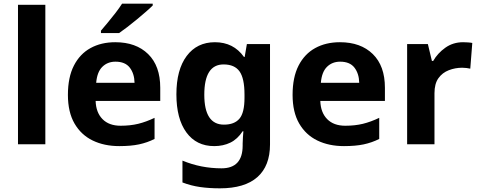

<svg xmlns="http://www.w3.org/2000/svg" viewBox="-20 -786 2614 1046"><path d="M227 0H78V-760H227Z M608 -556Q721 -556 787 -491.5Q853 -427 853 -308V-236H501Q503 -173 538.5 -137Q574 -101 637 -101Q690 -101 733 -111.5Q776 -122 822 -144V-29Q782 -9 737.5 0.5Q693 10 630 10Q548 10 485 -20.5Q422 -51 386 -113Q350 -175 350 -269Q350 -365 382.5 -428.5Q415 -492 473 -524Q531 -556 608 -556ZM609 -450Q566 -450 537.5 -422Q509 -394 504 -335H713Q712 -385 687 -417.5Q662 -450 609 -450ZM812 -756Q798 -742 775 -722Q752 -702 725.5 -680Q699 -658 673.5 -638.5Q648 -619 629 -606H530V-619Q546 -638 567.5 -663.5Q589 -689 610 -716.5Q631 -744 645 -766H812Z M1151 -556Q1252 -556 1309 -476H1313L1325 -546H1451V1Q1451 118 1382 179Q1313 240 1178 240Q1120 240 1070.5 233Q1021 226 974 208V89Q1075 131 1187 131Q1302 131 1302 7V-4Q1302 -21 1303.5 -39Q1305 -57 1306 -71H1302Q1274 -28 1235 -9Q1196 10 1147 10Q1050 10 995.5 -64.5Q941 -139 941 -272Q941 -406 997 -481Q1053 -556 1151 -556ZM1198 -435Q1093 -435 1093 -270Q1093 -107 1200 -107Q1257 -107 1284.5 -139.5Q1312 -172 1312 -253V-271Q1312 -359 1285 -397Q1258 -435 1198 -435Z M1832 -556Q1945 -556 2011 -491.5Q2077 -427 2077 -308V-236H1725Q1727 -173 1762.5 -137Q1798 -101 1861 -101Q1914 -101 1957 -111.5Q2000 -122 2046 -144V-29Q2006 -9 1961.5 0.5Q1917 10 1854 10Q1772 10 1709 -20.5Q1646 -51 1610 -113Q1574 -175 1574 -269Q1574 -365 1606.5 -428.5Q1639 -492 1697 -524Q1755 -556 1832 -556ZM1833 -450Q1790 -450 1761.5 -422Q1733 -394 1728 -335H1937Q1936 -385 1911 -417.5Q1886 -450 1833 -450Z M2503 -556Q2514 -556 2529 -555Q2544 -554 2553 -552L2542 -412Q2535 -414 2521.5 -415.5Q2508 -417 2498 -417Q2460 -417 2425 -403.5Q2390 -390 2368.5 -360Q2347 -330 2347 -278V0H2198V-546H2311L2333 -454H2340Q2364 -496 2406 -526Q2448 -556 2503 -556Z"/></svg>

Font: Noto Sans Bengali UI
Style: Bold
Weight: 700
Designer: Jelle Bosma - Monotype Design Team
Foundry: Monotype Imaging Inc.
Version: Version 2.003; ttfautohint (v1.8.4.7-5d5b)